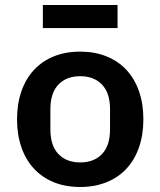

<svg xmlns="http://www.w3.org/2000/svg" viewBox="-20 -734 640 766"><path d="M151 -714H449V-622H151ZM300 12Q241 12 194.5 -7Q148 -26 115.5 -61Q83 -96 65.5 -146Q48 -196 48 -258Q48 -320 65.5 -370Q83 -420 115.5 -455Q148 -490 194.5 -509Q241 -528 300 -528Q358 -528 405 -509Q452 -490 484.5 -455Q517 -420 534.5 -370Q552 -320 552 -258Q552 -196 534.5 -146Q517 -96 484.5 -61Q452 -26 405 -7Q358 12 300 12ZM300 -86Q355 -86 387 -119.5Q419 -153 419 -218V-298Q419 -363 387 -396.5Q355 -430 300 -430Q245 -430 213 -396.5Q181 -363 181 -298V-218Q181 -153 213 -119.5Q245 -86 300 -86Z"/></svg>

Font: IBM Plex Mono SemiBold
Style: Regular
Weight: 600
Monospace: yes
Designer: Mike Abbink, Paul van der Laan, Pieter van Rosmalen
Foundry: Bold Monday
Version: Version 2.3